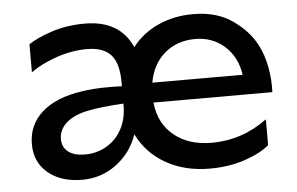

<svg xmlns="http://www.w3.org/2000/svg" viewBox="-41 -540 942 608"><g transform="rotate(-5 429.5 -236.0)"><path d="M248 -401Q200 -401 151.5 -384.5Q103 -368 68 -343V-432Q94 -450 142 -466Q190 -482 248 -482Q359 -482 398 -394Q430 -436 480.5 -459Q531 -482 592 -482Q667 -482 717 -447Q767 -412 791 -366Q808 -334 815.5 -293Q823 -252 821 -214H443Q450 -147 496.5 -109Q543 -71 616 -71Q713 -71 793 -130V-48Q765 -24 714.5 -7Q664 10 603 10Q524 10 464 -24Q404 -58 374 -119Q354 -61 306 -25.5Q258 10 198 10Q130 10 89 -24.5Q48 -59 48 -116Q48 -177 92.5 -217Q137 -257 220 -269Q255 -275 307 -275Q335 -275 348 -274V-288Q348 -347 324 -374Q300 -401 248 -401ZM213 -69Q250 -69 281.5 -87Q313 -105 331 -139Q349 -173 348 -219Q275 -215 233 -206Q189 -197 165 -175.5Q141 -154 141 -124Q141 -98 160 -83.5Q179 -69 213 -69ZM732 -277Q724 -334 685.5 -368.5Q647 -403 592 -403Q534 -403 494.5 -369Q455 -335 445 -277Z"/></g></svg>

Font: Madhuban
Style: Regular
Weight: 400
Designer: jaikishan Patel
Foundry: MagicType
Version: Version 1.000